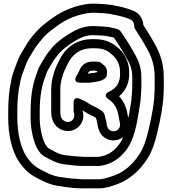

<svg xmlns="http://www.w3.org/2000/svg" viewBox="-20 -835 943 1054"><path d="M647.8 -654.9C645.4 -658.5 635.9 -675 614.3 -677.9C597 -682.2 581.9 -686.4 564.1 -687.9L540.3 -689.9C533.7 -690.6 523.3 -691 517 -691C507.7 -691.7 499.4 -692 491 -692C433.5 -692 390.9 -668.6 357.3 -647.7C324.7 -627.5 295 -606 268.2 -576.5C252.4 -557.9 235.6 -536.9 222.4 -513.5L201.6 -478.9C189.6 -458.9 183.6 -436.9 177.5 -419.6C156.3 -362.5 148 -296.2 148 -223V-190C148 -130.8 160.2 -72.4 179.2 -29.8C182.3 -22.7 186.8 -15.5 189.5 -11.6L195.2 -3.1C201.3 6 210.5 16.1 225.9 24.9C255.5 40.8 285.2 60.4 332.8 66.8C365.4 70.9 399.1 76 434 76H523C523.9 76 525.1 75.9 525.8 75.8C602.9 67.3 654.1 20.2 684.7 -28.7C727 -96.5 737.2 -196 750.7 -276.9C752.2 -285.9 752.2 -295.3 752.9 -304L754.9 -330.1C755.6 -339.3 756 -348.3 756 -357V-413C756 -479.3 729.8 -520.8 708.8 -558.3C688.9 -593.6 668.7 -623.6 647.8 -654.9ZM516 -641C523.4 -641 529.6 -640.7 535.7 -640.1L558.9 -638.2C573.8 -635.7 589.8 -632.5 605.2 -628.7C626.3 -596.6 646.2 -567.5 665.2 -533.7C687.5 -494.2 706 -465.6 706 -413V-357C706 -349.7 705.7 -342 705.1 -333.9L703.1 -308C702.4 -300.1 701.9 -294.2 701.2 -284C687.5 -201.4 675 -107.6 642.3 -55.3C617.2 -15 579.9 18.8 521.6 26H434.7C403 24.1 369.8 21 339.2 17.2C303.4 12.4 283 -1.1 250.1 -18.9C245 -21.9 242.1 -24.7 236.1 -32C230.4 -40.4 230.7 -38.7 224.6 -50.7C209.8 -84.3 198 -137.9 198 -190V-223C198 -292.3 206.5 -354.5 224.5 -402.5C231.7 -422.9 237.2 -441 244.4 -453.1L265.6 -488.4C276.4 -507.7 290.7 -525.7 305.8 -543.5C327 -566.7 353.4 -586.4 383.7 -605.3C415.6 -625.1 447.5 -642 491 -642C498.9 -642 507.4 -641 516 -641ZM520 -764C538.1 -764 551.5 -761.9 571 -760.1C579.6 -759.5 588.8 -757.9 595.8 -756C602.4 -754 608.8 -753.3 611.9 -753.1C627.2 -749.7 642.2 -746.5 651.4 -743.5C657.2 -741.4 662.9 -740.2 665.8 -739.7C692.9 -730 704 -726.1 710.8 -715.2C715.5 -707.7 717.5 -700.4 717 -691.2C716.8 -686.2 718.5 -680.6 720.6 -677.1C737.3 -649.2 755.9 -623.3 771.3 -595.6C803.1 -541.5 829 -492.4 829 -413V-357C829 -268.8 812.3 -194.3 794.7 -117.7C782.8 -68.1 768.8 -24.7 747 8.9C716.5 56 681.1 92 632.6 117.7C610.1 128.9 554.3 147.7 528.4 149H430.7C390.8 146.9 356.4 144.1 322.1 138.3C321.6 138.3 320.9 138.2 320.5 138.1C266.7 132.7 230.1 110.1 187.5 87.3C160.5 70.4 144.4 51.6 125.6 24.9C93.4 -24 75 -105 75 -190V-221C75 -276.8 79.5 -331.8 89.4 -376.6C89.5 -377.1 89.7 -377.9 89.7 -378.3C94.9 -412.6 109 -443.1 121.5 -478.6C126.3 -491.6 132.2 -504.4 138.5 -515.3L159.6 -550.4C175.8 -579 194.9 -601.8 214.2 -625C231.4 -645.6 254 -663.9 279 -682C330.7 -722.2 383.1 -749.1 458.1 -762.3C469.1 -764.1 480.5 -765 491 -765C499.3 -765 509.5 -764 520 -764ZM767 -697C766.5 -710.6 761.7 -728.3 753.2 -741.8C733.7 -772.8 702.2 -779.6 680.5 -787.5C678 -788.4 670.9 -789.6 669.3 -790.2C653.8 -796.4 634.8 -799.2 620.4 -802.4C619.1 -802.7 616.8 -803 615 -803C613.8 -803 612.5 -803.2 610.9 -803.7C599.2 -807.6 588.6 -808.9 574.8 -809.9C559 -811.4 543 -813.9 520.8 -814C511.5 -814.6 499.8 -815 491 -815C477.5 -815 464.3 -813.9 449.9 -811.7C366.2 -796.9 305.6 -765.9 249 -722C224.3 -704.1 198 -683.4 176.3 -657.6C154.5 -634.3 134.2 -606.8 116.4 -575.6L95.5 -540.7C87.1 -526.2 80.4 -511.8 74.5 -495.4C63 -463 47.1 -429.9 40.4 -386.6C29.8 -338.5 25 -278.9 25 -221V-190C25 -98.2 43.4 -8.3 84.4 53.1C105.3 83.1 127.1 108.8 161.8 130.3C162.2 130.5 162.8 130.8 163.2 131.1C204.6 153.1 248.1 180.8 314.7 187.8C350.1 193.6 390.1 199 430 199H529.5C571.9 197.2 627.1 176.4 655.4 162.2C713.7 131.6 755.1 88.3 789 36.1C816.1 -5.7 830.9 -54.4 843.3 -106.3C861.1 -183.4 879 -262.3 879 -357V-413C879 -504.4 847.4 -564.8 814.7 -620.4C799.3 -647.9 782.2 -672.4 767 -697ZM565.7 -418.5C567.4 -430.1 573.3 -459.5 549.3 -478C541.7 -484.7 536.8 -487.6 535.7 -488.7C530.9 -493.5 523.5 -496 518 -496C510.9 -496.6 504.7 -497 500 -497H486C450.5 -497 425.7 -475.4 415.7 -448C410.3 -436.2 406.7 -428.7 400.8 -419.3C400.8 -419.3 374 -381 422 -381H468C479.9 -381 492.2 -384.4 507.8 -386.2C526.1 -388.2 563.1 -400 565.7 -418.5ZM462.7 -431C466 -441 471.8 -447 486 -447H500C501.4 -447 503.5 -446.9 508.2 -446.6C511.4 -444.2 514.9 -441.7 516.6 -440.1C512 -438.7 508.6 -438 500.2 -435.6C489.2 -434.4 478.3 -433.6 465.4 -431ZM639 -439.4C642.6 -381.9 617.3 -349 580.8 -332.8C580.8 -332.8 537.1 -315.9 577.1 -289.2C603.3 -271.7 622.5 -244.4 629.4 -205.8C636.4 -163.6 645.1 -147 632.7 -129.5C621.8 -114.3 600.6 -108.4 582.2 -121.1C572.4 -127.8 570.6 -132.9 565.9 -151.4C564.7 -170.1 559.7 -181 557.6 -189.7C556 -199.8 552 -216 542.6 -223.5C519.8 -241.8 492.2 -251.7 476.3 -261.1C463.4 -269.8 448.2 -279.4 431.3 -286.2C424.5 -288.9 384 -316.1 384 -268V-224C384 -221.4 384.6 -218.2 385.3 -216.1C397 -181 365.3 -154.8 335.2 -169.9C320.5 -177.2 311 -191.5 311 -222V-343C311 -368.9 315.1 -391.3 321.7 -411.1C322.1 -412.2 322.4 -413.7 322.6 -414.5C326.4 -435.7 337.9 -453.7 348.9 -479C372.9 -531.2 413.8 -570 486 -570H500C551.3 -570 572.1 -556.4 600.2 -530.5C621.2 -511.8 639 -479.9 639 -441C639 -440.5 639 -439.8 639 -439.4ZM689 -441.8C688.6 -494.7 664.3 -540.4 633.8 -567.5C601.5 -597.3 563.4 -620 500 -620H486C391 -620 332.5 -563.8 303.1 -499.1C294.5 -478.9 280.4 -458.7 273.7 -425.2C266.2 -402 261 -373.7 261 -343V-222C261 -180.2 276.9 -143.1 312.8 -125.1C379.5 -91.8 456.1 -149.4 433.6 -229.1C438.9 -225.9 444.3 -222.4 449.1 -219.2C469.4 -205.7 491.3 -198.5 507 -187.7C510.3 -174.9 516 -152.6 516 -148C516 -146.4 516.3 -143.9 516.7 -141.9C521.9 -121.3 528.8 -97.2 553.8 -79.9C596.1 -50.7 648 -64.9 673.3 -100.5C703.6 -142.8 683.3 -186.4 678.6 -214.2C672.1 -251.5 657.3 -281.1 633.6 -306.6C669.6 -335 692.4 -381.3 689 -441.8Z"/></svg>

Font: Smoothie
Style: Outline
Weight: 400
Foundry: Cannot Into Space Fonts
Version: Version 0.8